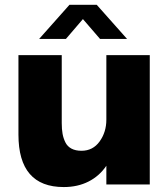

<svg xmlns="http://www.w3.org/2000/svg" viewBox="-20 -757 685 788"><path d="M140.6 -597.2 265.1 -737.3H377L501.5 -597.2H390.6L320.3 -678.7L250.5 -597.2ZM241.7 10.7Q55.7 10.7 55.7 -204.6V-530.8H233.4V-252Q233.4 -226.6 236.8 -207.8Q240.2 -189 248.5 -172.4Q256.8 -155.8 273.4 -147Q290 -138.2 314.5 -138.2Q361.3 -138.2 388.9 -176.5Q416.5 -214.8 416.5 -266.1V-530.8H594.7V0H416.5V-76.7Q388.2 -34.7 343.5 -12Q298.8 10.7 241.7 10.7Z"/></svg>

Font: Epilogue ExtraBold
Style: Regular
Weight: 800
Designer: Tyler Finck
Foundry: Etcetera Type Co
Version: Version 2.112